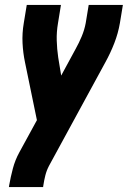

<svg xmlns="http://www.w3.org/2000/svg" viewBox="-20 -550 540 775"><path d="M16 205 17 198Q23 164 32 130Q41 96 58 65L129 -65L81 -298Q73 -336 71 -376Q69 -416 76 -457L88 -530H226L214 -456Q208 -421 209 -386.5Q210 -352 215 -318L227 -245L285 -352Q299 -377 310 -403.5Q321 -430 326 -457L338 -530H476L464 -457Q457 -416 441.5 -376Q426 -336 405 -298L178 119Q168 138 163 158Q158 178 155 198L154 205Z"/></svg>

Font: iosevka_custom_sans_ss08 Heavy
Style: Italic
Weight: 900
Italic angle: -10°
Designer: Belleve Invis
Foundry: Belleve Invis
Version: Version 10.3.0; ttfautohint (v1.8.3)